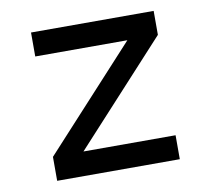

<svg xmlns="http://www.w3.org/2000/svg" viewBox="-64 -591 728 663"><g transform="rotate(-10 300.0 -260.0)"><path d="M85 0V-84L408 -436H85V-520H515V-436L192 -84H515V0Z"/></g></svg>

Font: Iosevka Medium Extended
Style: Regular
Weight: 500
Width: 7
Monospace: yes
Designer: Belleve Invis
Foundry: Belleve Invis
Version: Version 32.5.0; ttfautohint (v1.8.4)